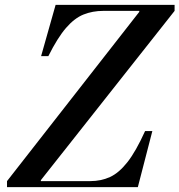

<svg xmlns="http://www.w3.org/2000/svg" viewBox="-20 -774 742 794"><path d="M9 -25 556 -725V-729H702L149 -29V-25ZM9 0V-25H353Q398 -25 435 -42Q472 -59 507 -103.5Q542 -148 580 -232H610L550 0ZM150 -542 210 -754H702V-729H407Q363 -729 325.5 -714Q288 -699 253 -658.5Q218 -618 180 -542Z"/></svg>

Font: Libre Bodoni
Style: Italic
Weight: 400
Italic angle: -13°
Designer: Pablo Impallari, Rodrigo Fuenzalida
Foundry: Impallari Type
Version: Version 2.005;gftools[0.9.23]